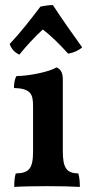

<svg xmlns="http://www.w3.org/2000/svg" viewBox="-20 -732 369 755"><path d="M56 -517C83 -551 115 -585 148 -616C182 -591 217 -555 248 -521C268 -524 291 -534 303 -546C261 -604 222 -660 188 -712C176 -712 158 -710 139 -706C101 -656 59 -602 18 -559C24 -541 37 -526 56 -517ZM36 3C66 1 119 0 166 0C212 0 262 1 294 3C294 -13 293 -34 288 -50C243 -51 227 -70 227 -137V-420C227 -448 217 -461 202 -467C176 -450 94 -433 45 -433C37 -420 35 -404 35 -386C101 -384 110 -362 110 -315V-137C110 -70 95 -51 42 -50C37 -35 36 -16 36 3Z"/></svg>

Font: Vollkorn Semibold
Style: Regular
Weight: 600
Designer: Friedrich Althausen
Foundry: Friedrich Althausen
Version: Version 4.015;PS 004.015;hotconv 1.0.88;makeotf.lib2.5.64775